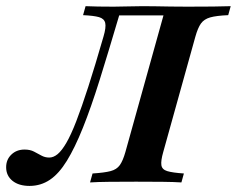

<svg xmlns="http://www.w3.org/2000/svg" viewBox="-78 -591 767 622"><path d="M17.7 11.3Q-16.9 11.3 -37.5 -5.2Q-58.1 -21.8 -58.1 -49.2Q-58.1 -74.2 -41.1 -90.3Q-24.2 -106.5 1.6 -106.5Q19.4 -106.5 31.9 -100Q44.4 -93.5 56 -87.1Q67.7 -80.6 81.5 -80.6Q95.2 -80.6 108.5 -91.5Q121.8 -102.4 136.7 -127.8Q151.6 -153.2 169 -198Q186.3 -242.7 208.1 -310.1Q229.8 -377.4 257.3 -472.6Q266.1 -502.4 262.9 -516.5Q259.7 -530.6 242.7 -535.5Q225.8 -540.3 191.1 -541.9L199.2 -571Q215.3 -570.2 239.5 -569.8Q263.7 -569.4 290.3 -569.4Q312.9 -569.4 335.1 -570.2Q357.3 -571 384.7 -571Q405.6 -571 427.8 -570.6Q450 -570.2 475 -569.8Q500 -569.4 529 -569.4Q575.8 -569.4 612.1 -569.8Q648.4 -570.2 669.4 -571L661.3 -541.9Q623.4 -540.3 603.2 -534.7Q583.1 -529 573 -514.9Q562.9 -500.8 554.8 -471.8L450.8 -98.4Q442.7 -70.2 444.8 -56Q446.8 -41.9 463.7 -36.7Q480.6 -31.5 517.7 -29L509.7 0Q485.5 -1.6 448 -2Q410.5 -2.4 362.9 -2.4Q314.5 -2.4 276.6 -2Q238.7 -1.6 213.7 0L221.8 -29Q260.5 -31.5 280.2 -36.7Q300 -41.9 310.1 -56Q320.2 -70.2 328.2 -98.4L451.6 -541.1H308.1Q273.4 -423.4 245.2 -333.1Q216.9 -242.7 190.7 -177.4Q164.5 -112.1 138.7 -70.2Q112.9 -28.2 83.5 -8.5Q54 11.3 17.7 11.3Z"/></svg>

Font: Playfair 5pt SemiExpanded Light
Style: Bold Italic
Weight: 700
Italic angle: -15.6°
Version: Version 2.001;gftools[0.9.30]